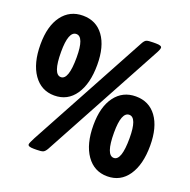

<svg xmlns="http://www.w3.org/2000/svg" viewBox="-127 -832 952 963"><g transform="rotate(20 349.0 -351.0)"><path d="M156 -283Q86 -283 45 -341.5Q4 -400 4 -501Q4 -599 45 -654Q86 -709 156 -709Q227 -709 267 -654Q307 -599 307 -501Q307 -400 267 -341.5Q227 -283 156 -283ZM156 -381Q197 -381 197 -501Q197 -611 156 -611Q114 -611 114 -501Q114 -381 156 -381ZM151 3Q120 3 120 -9Q120 -14 124.5 -23.5Q129 -33 136 -47L478 -678Q487 -695 496.5 -699Q506 -703 532 -703H547Q578 -703 578 -691Q578 -686 574 -676.5Q570 -667 562 -653L220 -22Q211 -6 201.5 -1.5Q192 3 166 3ZM544 7Q474 7 433 -51.5Q392 -110 392 -211Q392 -309 433 -364Q474 -419 544 -419Q615 -419 655 -364Q695 -309 695 -211Q695 -110 655 -51.5Q615 7 544 7ZM544 -91Q585 -91 585 -211Q585 -321 544 -321Q502 -321 502 -211Q502 -91 544 -91Z"/></g></svg>

Font: Asap Black
Style: Regular
Weight: 900
Designer: Pablo Cosgaya
Foundry: Omnibus-Type
Version: Version 3.001; ttfautohint (v1.8.4.7-5d5b)